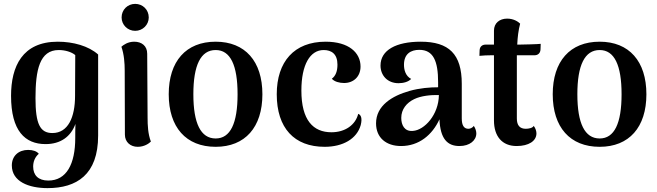

<svg xmlns="http://www.w3.org/2000/svg" viewBox="-20 -743 3390 990"><path d="M225 227C375 227 486 158 486 -44V-462C437 -506 357 -528 278 -528C95 -528 37 -400 37 -249C37 -68 109 0 215 0C292 0 345 -38 369 -104C368 -81 368 -50 368 -32C368 103 323 188 229 188C177 188 151 160 151 116C151 91 160 67 180 50C170 37 150 30 125 30C76 30 41 61 41 110C41 193 128 227 225 227ZM250 -57C186 -57 163 -105 163 -237C163 -382 184 -485 283 -485C316 -485 349 -475 368 -459L367 -249C367 -138 331 -57 250 -57Z M677 -584C716 -584 747 -615 747 -653C747 -693 716 -723 677 -723C638 -723 607 -693 607 -653C607 -615 638 -584 677 -584ZM741 -136 739 -466C739 -506 711 -528 672 -528C639 -528 616 -511 606 -502C620 -462 623 -417 623 -379L624 -49C624 -10 653 14 690 14C724 14 748 -3 758 -13C743 -52 741 -97 741 -136Z M1092 14C1244 14 1333 -87 1333 -257C1333 -427 1244 -528 1092 -528C939 -528 850 -427 850 -257C850 -87 939 14 1092 14ZM1092 -29C1015 -29 977 -107 977 -257C977 -407 1015 -485 1092 -485C1168 -485 1205 -407 1205 -257C1205 -107 1168 -29 1092 -29Z M1654 14C1748 14 1820 -27 1840 -98C1849 -134 1841 -151 1827 -156C1813 -99 1760 -61 1689 -61C1595 -61 1534 -123 1534 -276C1534 -410 1579 -485 1649 -485C1689 -485 1720 -465 1720 -410C1720 -376 1711 -352 1691 -337C1704 -322 1730 -315 1754 -315C1803 -315 1839 -348 1839 -400C1839 -471 1779 -528 1659 -528C1497 -528 1407 -425 1407 -257C1407 -83 1497 14 1654 14Z M2423 -94C2416 -83 2403 -79 2395 -79C2372 -79 2361 -97 2361 -132V-311C2361 -464 2295 -528 2149 -528C2023 -528 1942 -485 1942 -405C1942 -355 1977 -314 2035 -314C2060 -314 2086 -321 2100 -336C2071 -351 2063 -383 2063 -409C2063 -466 2099 -486 2142 -486C2214 -486 2239 -429 2239 -319V-293C2197 -293 2144 -289 2091 -274C2003 -249 1919 -199 1919 -107C1919 -32 1972 10 2048 10C2140 10 2209 -47 2246 -128C2250 -27 2287 10 2349 10C2402 10 2436 -19 2436 -55C2436 -66 2432 -81 2423 -94ZM2109 -68C2065 -64 2049 -99 2049 -135C2049 -179 2076 -213 2116 -232C2151 -249 2201 -254 2243 -253C2242 -152 2169 -72 2109 -68Z M2658 -513H2647C2649 -554 2653 -586 2662 -621C2653 -630 2630 -647 2595 -647C2556 -647 2527 -624 2527 -585V-513H2484C2468 -513 2454 -504 2453 -484L2452 -455C2465 -457 2499 -458 2512 -458H2527V-122C2527 -40 2569 10 2644 10C2706 10 2746 -16 2746 -55C2746 -66 2742 -81 2732 -94C2727 -83 2706 -79 2691 -79C2660 -79 2645 -97 2645 -132V-426V-458H2736C2753 -458 2766 -468 2767 -488L2768 -517C2758 -515 2668 -513 2658 -513Z M3072 14C3224 14 3313 -87 3313 -257C3313 -427 3224 -528 3072 -528C2919 -528 2830 -427 2830 -257C2830 -87 2919 14 3072 14ZM3072 -29C2995 -29 2957 -107 2957 -257C2957 -407 2995 -485 3072 -485C3148 -485 3185 -407 3185 -257C3185 -107 3148 -29 3072 -29Z"/></svg>

Font: Arima Koshi ExtraBold
Style: Regular
Weight: 800
Designer: Joana Correia and Natanael Gama
Foundry: NDISCOVER
Version: Version 1.019;PS 001.019;hotconv 1.0.88;makeotf.lib2.5.64775